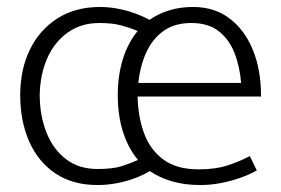

<svg xmlns="http://www.w3.org/2000/svg" viewBox="-20 -518 806 551"><path d="M729 -241H375Q376 -183 393.5 -135.5Q411 -88 449 -60Q487 -32 550 -32Q598 -32 632 -43Q666 -54 697 -70L717 -29Q696 -17 669 -7.5Q642 2 613 7.5Q584 13 555 13Q510 13 474 2.5Q438 -8 410 -27Q390 -15 365.5 -6Q341 3 314 8Q287 13 260 13Q189 13 139.5 -20Q90 -53 64 -111.5Q38 -170 38 -245Q38 -318 65.5 -375Q93 -432 144.5 -465Q196 -498 267 -498Q291 -498 316 -493.5Q341 -489 365 -480.5Q389 -472 409 -461Q433 -478 464.5 -488Q496 -498 534 -498Q596 -498 639.5 -464.5Q683 -431 706 -374Q729 -317 729 -245ZM377 -280H672Q668 -328 652.5 -367Q637 -406 607 -429Q577 -452 529 -452Q481 -452 449 -429Q417 -406 399.5 -367Q382 -328 377 -280ZM94 -246Q94 -187 113 -138.5Q132 -90 169 -61.5Q206 -33 260 -33Q303 -33 328.5 -41Q354 -49 376 -59Q347 -94 332.5 -141Q318 -188 318 -245Q318 -301 332.5 -348Q347 -395 375 -429Q354 -438 328.5 -445Q303 -452 265 -452Q212 -452 173.5 -424Q135 -396 115 -349.5Q95 -303 94 -246Z"/></svg>

Font: Catamaran Thin ExtraLight
Style: Regular
Weight: 250
Version: Version 2.000